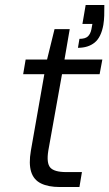

<svg xmlns="http://www.w3.org/2000/svg" viewBox="-20 -751 439 771"><path d="M220 0Q174 0 144.5 -14.5Q115 -29 105 -61.5Q95 -94 104 -146L158 -453H73L83 -512H169L199 -634H260L239 -512H391L380 -453H229L174 -146Q166 -96 182 -78Q198 -60 246 -60H309L299 0ZM293 -559 299 -595Q322 -595 332.5 -604.5Q343 -614 347 -633L351 -655H311L324 -731H399Q399 -706 398.5 -688Q398 -670 395 -651Q386 -601 360 -580Q334 -559 293 -559Z"/></svg>

Font: DM Sans 12pt Light
Style: Italic
Weight: 300
Italic angle: -10°
Version: Version 4.004;gftools[0.9.30]